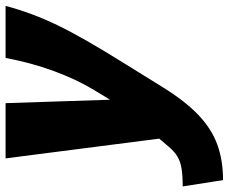

<svg xmlns="http://www.w3.org/2000/svg" viewBox="-140 -482 800 671"><g transform="rotate(-90 259.5 -146.0)"><path d="M-56 93Q-18 93 6.5 89Q31 85 48.5 74.5Q66 64 82 45L111 11L42 -526H235L247 -161L281 -217Q317 -276 346.5 -355.5Q376 -435 393 -526H575Q562 -478 546 -435Q530 -392 508 -346Q486 -300 452.5 -241.5Q419 -183 369 -103L289 26Q241 103 193 148.5Q145 194 90 214Q35 234 -34 234Z"/></g></svg>

Font: Raleway Black
Style: Italic
Weight: 900
Italic angle: -12°
Designer: Matt McInerney, Pablo Impallari, Rodrigo Fuenzalida
Foundry: Matt McInerney, Pablo Impallari, Rodrigo Fuenzalida
Version: Version 4.101;RELEASE